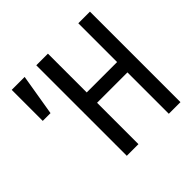

<svg xmlns="http://www.w3.org/2000/svg" viewBox="-173 -875 1050 1050"><g transform="rotate(-45 352.5 -350.0)"><path d="M50 -460V-700H150L110 -460ZM240 0V-700H330V-400H565V-700H655V0H565V-320H330V0Z"/></g></svg>

Font: Tektur SemiCondensed
Style: Regular
Weight: 400
Width: 4
Designer: Adam Jagosz
Foundry: Adam Jagosz
Version: Version 1.005;gftools[0.9.30]